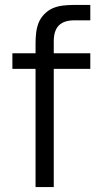

<svg xmlns="http://www.w3.org/2000/svg" viewBox="-20 -755 394 775"><path d="M123.5 0V-477H30V-540H123.5V-580Q123.5 -601 125.8 -621.5Q128 -642 135 -660.8Q142 -679.5 157 -696Q173.5 -713.5 193 -721.8Q212.5 -730 233.8 -732.5Q255 -735 275.5 -735H344.5V-673H280.5Q238.5 -673 217.8 -652.5Q197 -632 197 -588V-540H344.5V-477H197V0Z"/></svg>

Font: Cns Manrope
Style: Regular
Weight: 400
Designer: Mikhail Sharanda
Foundry: Mikhail Sharanda
Version: Version 4.504